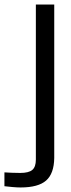

<svg xmlns="http://www.w3.org/2000/svg" viewBox="-102 -620 315 846"><path d="M-11.5 206Q-26.5 206 -46.8 204.2Q-67 202.5 -82.5 200.5V139.5Q-69 140.5 -50.5 141.2Q-32 142 -13 142Q24.5 142 40.2 128.8Q56 115.5 56 83.5V-600H137V76Q136 145 101.2 175.5Q66.5 206 -11.5 206Z"/></svg>

Font: Big Shoulders Text Thin
Style: Regular
Weight: 400
Version: Version 2.002